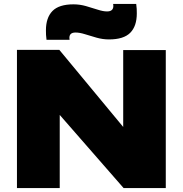

<svg xmlns="http://www.w3.org/2000/svg" viewBox="-20 -954 927 974"><path d="M66 0V-701H281L605 -310V-700H821V0H607L283 -371V0ZM216 -752Q214 -765 213.5 -777Q213 -789 213 -800Q213 -864 246 -898Q279 -932 353 -932Q385 -932 416.5 -923Q448 -914 475.5 -905Q503 -896 523 -896Q555 -896 555 -924Q555 -930 554 -934H671Q673 -921 673.5 -909Q674 -897 674 -886Q674 -821 640.5 -787.5Q607 -754 533 -754Q501 -754 469.5 -763Q438 -772 411 -780.5Q384 -789 363 -789Q332 -789 332 -762Q332 -756 333 -752Z"/></svg>

Font: Georama Extended ExtraBold
Style: Regular
Weight: 800
Width: 7
Designer: Jean-Baptiste Levee
Foundry: Production Type
Version: Version 1.000